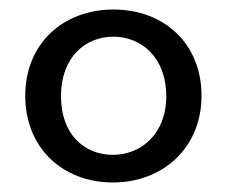

<svg xmlns="http://www.w3.org/2000/svg" viewBox="-20 -729 476 403"><path d="M218 -709C113 -709 33 -638 33 -528C33 -419 111 -346 217 -346C322 -346 403 -419 403 -528C403 -638 324 -709 218 -709ZM218 -652C276 -652 329 -609 329 -527C329 -447 275 -404 217 -404C157 -404 108 -447 108 -527C108 -609 159 -652 218 -652Z"/></svg>

Font: Arvore Sans
Style: Regular
Weight: 400
Designer: Jonny Pinhorn (Latin) Dan Schunck (customization for Arvore)
Version: Version 1.000;Glyphs 3.3 (3305)